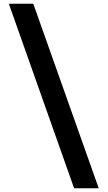

<svg xmlns="http://www.w3.org/2000/svg" viewBox="-20 -808 576 1021"><path d="M505 193H374L27 -788H157Z"/></svg>

Font: Lopes Sans
Style: Bold
Weight: 700
Designer: Gabriel Lam, Diego Maldonado
Foundry: TypeRant, Foresti Design
Version: Version 4.000